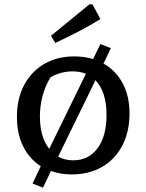

<svg xmlns="http://www.w3.org/2000/svg" viewBox="-20 -795 674 885"><path d="M310 9Q259 9 215 -7L178 70L130 51L168 -29Q116 -62 87 -120Q58 -178 58 -256Q58 -340 91 -402.5Q124 -465 183.5 -500Q243 -535 322 -535Q368 -535 409 -523L443 -592L491 -573L457 -502Q514 -470 545.5 -411Q577 -352 577 -272Q577 -188 544 -124.5Q511 -61 451 -26Q391 9 310 9ZM164 -259Q164 -163 207 -109L376 -455Q348 -466 315 -466Q259 -466 212 -438Q187 -395 175.5 -350Q164 -305 164 -259ZM318 -56Q388 -56 429.5 -111.5Q471 -167 471 -265Q471 -372 420 -425L248 -73Q279 -56 318 -56ZM235 -597 215 -630 392 -775H406L443 -707Q393 -676 340.5 -649Q288 -622 235 -597Z"/></svg>

Font: Piazzolla SC Medium
Style: Regular
Weight: 500
Designer: Juan Pablo del Peral
Foundry: Huerta Tipografica
Version: Version 1.330